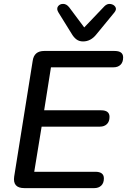

<svg xmlns="http://www.w3.org/2000/svg" viewBox="-20 -967 653 987"><path d="M105 0Q44 0 53 -60L148 -654Q155 -705 207 -705H569Q613 -705 613 -672Q613 -647 599.5 -634Q586 -621 564 -621H242L207 -400H500Q543 -400 543 -366Q543 -342 529.5 -329Q516 -316 494 -316H194L156 -84H470Q514 -84 514 -50Q514 -26 500.5 -13Q487 0 465 0ZM407 -754Q387 -754 373 -764.5Q359 -775 348 -794L281 -902Q269 -921 278 -934Q287 -947 304.5 -947Q322 -947 336 -929L413 -826L517 -935Q531 -949 548 -946.5Q565 -944 573 -931.5Q581 -919 568 -903L476 -791Q447 -754 407 -754Z"/></svg>

Font: Nunito SemiBold
Style: Italic
Weight: 600
Italic angle: -9°
Designer: Vernon Adams
Foundry: Vernon Adams
Version: Version 3.601; ttfautohint (v1.8.2.53-6de2)